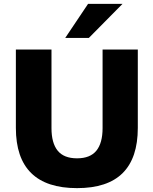

<svg xmlns="http://www.w3.org/2000/svg" viewBox="-20 -961 791 992"><path d="M378 11Q220 11 141 -67Q62 -145 62 -300V-705H246V-299Q246 -222 278 -182.5Q310 -143 378 -143Q446 -143 478 -182.5Q510 -222 510 -299V-705H692V-300Q692 -145 614 -67Q536 11 378 11ZM317 -765 435 -941H613L439 -765Z"/></svg>

Font: Mulish ExtraLight Black
Style: Regular
Weight: 900
Version: Version 3.603